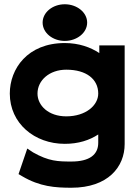

<svg xmlns="http://www.w3.org/2000/svg" viewBox="-20 -684 643 901"><path d="M284 -492C341 -492 389 -530 389 -578C389 -626 341 -664 284 -664C227 -664 180 -626 180 -578C180 -530 227 -492 284 -492ZM156 -245C156 -307 212 -357 291 -357C386 -357 441 -312 441 -245C441 -190 383 -138 291 -138C207 -138 156 -189 156 -245ZM26 -245C26 -105 142 -9 284 -9C348 -9 400 -26 441 -53V-14C441 42 400 74 315 74C252 74 209 73 135 31L108 13L67 133L84 143C167 192 239 197 315 197C487 197 565 99 565 -8V-471H446V-435C405 -462 351 -482 284 -482C109 -482 26 -361 26 -245Z"/></svg>

Font: Charger
Style: Hemi
Weight: 900
Designer: Jasper
Foundry: Cannot Into Space Fonts
Version: Version 0.99